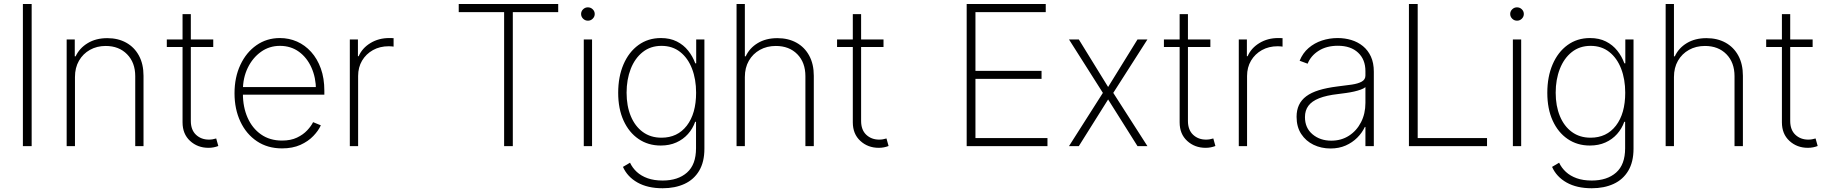

<svg xmlns="http://www.w3.org/2000/svg" viewBox="-20 -748 9363 983"><path d="M142.1 -727.5V0H97.2V-727.5Z M363.8 -353.5V0H321.3V-545.9H362.8V-459.5H367.2Q386.7 -501.5 429 -527.1Q471.2 -552.7 529.3 -552.7Q584.5 -552.7 626.2 -529.5Q668 -506.3 691.4 -463.1Q714.8 -419.9 714.8 -359.9V0H672.4V-357.9Q672.4 -427.7 630.6 -470.2Q588.9 -512.7 521 -512.7Q476.1 -512.7 440.4 -492.7Q404.8 -472.7 384.3 -437Q363.8 -401.4 363.8 -353.5Z M1071.8 -545.9V-507.3H834V-545.9ZM914.6 -675.8H957V-128.9Q957 -83 983.4 -58.1Q1009.8 -33.2 1049.8 -33.2Q1059.6 -33.2 1068.4 -34.7Q1077.1 -36.1 1086.9 -39.1L1097.7 -0.5Q1086.4 3.9 1074 6.3Q1061.5 8.8 1047.4 8.8Q991.7 8.8 953.1 -26.6Q914.6 -62 914.6 -121.6Z M1423.8 11.7Q1350.1 11.7 1295.4 -24.9Q1240.7 -61.5 1210.7 -125.5Q1180.7 -189.5 1180.7 -270.5Q1180.7 -352.1 1210.7 -416Q1240.7 -480 1293.2 -516.6Q1345.7 -553.2 1413.1 -553.2Q1459.5 -553.2 1500.5 -535.2Q1541.5 -517.1 1573 -482.2Q1604.5 -447.3 1622.6 -397.2Q1640.6 -347.2 1640.6 -283.7V-263.2H1208.5V-302.2H1617.2L1597.7 -286.6Q1597.7 -350.1 1574.7 -401.6Q1551.8 -453.1 1510.3 -483.2Q1468.8 -513.2 1413.1 -513.2Q1358.9 -513.2 1316.2 -482.7Q1273.4 -452.1 1248.5 -400.9Q1223.6 -349.6 1223.6 -286.1V-268.1Q1223.6 -199.7 1247.6 -145.5Q1271.5 -91.3 1316.4 -59.8Q1361.3 -28.3 1423.8 -28.3Q1468.8 -28.3 1500.5 -43.5Q1532.2 -58.6 1552.7 -80.6Q1573.2 -102.5 1583 -122.6L1622.6 -106.4Q1610.4 -79.1 1584.2 -51.8Q1558.1 -24.4 1518.1 -6.3Q1478 11.7 1423.8 11.7Z M1771 0V-545.9H1812.5V-460.4H1816.4Q1834.5 -502 1876.7 -527.6Q1918.9 -553.2 1972.7 -553.2Q1978.5 -553.2 1984.1 -553Q1989.7 -552.7 1995.1 -552.7V-509.3Q1992.2 -509.8 1985.4 -510.5Q1978.5 -511.2 1970.2 -511.2Q1924.8 -511.2 1889.4 -491.5Q1854 -471.7 1833.7 -437.5Q1813.5 -403.3 1813.5 -358.9V0Z M2328.6 -686V-727.5H2837.9V-686H2605.5V0H2561V-686Z M2968.8 0V-545.9H3011.2V0ZM2990.2 -642.1Q2975.6 -642.1 2965.3 -652.3Q2955.1 -662.6 2955.1 -676.3Q2955.1 -690.4 2965.3 -700.4Q2975.6 -710.4 2989.7 -710.4Q3004.4 -710.4 3014.6 -700.4Q3024.9 -690.4 3024.9 -676.3Q3024.9 -662.6 3014.6 -652.3Q3004.4 -642.1 2990.2 -642.1Z M3372.6 215.8Q3295.9 215.8 3243.9 186.5Q3191.9 157.2 3169.4 106.4L3205.6 85Q3217.8 111.3 3240.2 132.1Q3262.7 152.8 3295.7 164.6Q3328.6 176.3 3372.6 176.3Q3451.2 176.3 3497.3 135.5Q3543.5 94.7 3543.5 11.2V-124.5H3539.1Q3526.9 -89.4 3502.2 -61.8Q3477.5 -34.2 3442.6 -18.6Q3407.7 -2.9 3362.8 -2.9Q3298.3 -2.9 3249.3 -36.4Q3200.2 -69.8 3172.6 -130.4Q3145 -190.9 3145 -272.9Q3145 -355 3172.1 -418.2Q3199.2 -481.4 3248.5 -517.3Q3297.9 -553.2 3363.8 -553.2Q3410.6 -553.2 3445.3 -535.6Q3480 -518.1 3503.4 -488.5Q3526.9 -459 3539.6 -423.8H3544.4V-545.9H3586.4V13.2Q3586.4 81.1 3559.6 126.2Q3532.7 171.4 3484.4 193.6Q3436 215.8 3372.6 215.8ZM3366.7 -43Q3448.7 -43 3496.3 -104.7Q3543.9 -166.5 3543.9 -273.4Q3543.9 -342.3 3522.9 -396.5Q3502 -450.7 3462.4 -481.9Q3422.9 -513.2 3366.7 -513.2Q3310.5 -513.2 3270.5 -481.4Q3230.5 -449.7 3209.2 -395.3Q3188 -340.8 3188 -273.4Q3188 -205.6 3209.5 -153.6Q3231 -101.6 3271 -72.3Q3311 -43 3366.7 -43Z M3793.5 -353.5V0H3751V-727.5H3793.5V-459.5H3797.9Q3817.4 -502 3859.4 -527.3Q3901.4 -552.7 3960 -552.7Q4015.6 -552.7 4057.6 -529.5Q4099.6 -506.3 4123 -463.1Q4146.5 -419.9 4146.5 -359.9V0H4103.5V-357.9Q4103.5 -428.2 4062 -470.5Q4020.5 -512.7 3952.1 -512.7Q3906.2 -512.7 3870.4 -492.7Q3834.5 -472.7 3814 -437Q3793.5 -401.4 3793.5 -353.5Z M4503.4 -545.9V-507.3H4265.6V-545.9ZM4346.2 -675.8H4388.7V-128.9Q4388.7 -83 4415 -58.1Q4441.4 -33.2 4481.4 -33.2Q4491.2 -33.2 4500 -34.7Q4508.8 -36.1 4518.6 -39.1L4529.3 -0.5Q4518.1 3.9 4505.6 6.3Q4493.2 8.8 4479 8.8Q4423.3 8.8 4384.8 -26.6Q4346.2 -62 4346.2 -121.6Z M4929.2 0V-727.5H5334V-686H4974.1V-385.3H5312.5V-344.2H4974.1V-41H5342.8V0Z M5503.4 -545.9 5653.3 -302.7 5803.7 -545.9H5854.5L5679.7 -272.5L5854.5 0H5803.7L5653.3 -238.8L5503.4 0H5453.1L5626.5 -272.5L5453.1 -545.9Z M6176.8 -545.9V-507.3H5939V-545.9ZM6019.5 -675.8H6062V-128.9Q6062 -83 6088.4 -58.1Q6114.7 -33.2 6154.8 -33.2Q6164.6 -33.2 6173.3 -34.7Q6182.1 -36.1 6191.9 -39.1L6202.6 -0.5Q6191.4 3.9 6179 6.3Q6166.5 8.8 6152.3 8.8Q6096.7 8.8 6058.1 -26.6Q6019.5 -62 6019.5 -121.6Z M6322.3 0V-545.9H6363.8V-460.4H6367.7Q6385.7 -502 6428 -527.6Q6470.2 -553.2 6523.9 -553.2Q6529.8 -553.2 6535.4 -553Q6541 -552.7 6546.4 -552.7V-509.3Q6543.5 -509.8 6536.6 -510.5Q6529.8 -511.2 6521.5 -511.2Q6476.1 -511.2 6440.7 -491.5Q6405.3 -471.7 6385 -437.5Q6364.7 -403.3 6364.7 -358.9V0Z M6792 12.2Q6744.6 12.2 6705.1 -6.8Q6665.5 -25.9 6641.8 -62.3Q6618.2 -98.6 6618.2 -149.9Q6618.2 -184.1 6630.4 -210.2Q6642.6 -236.3 6667.7 -255.1Q6692.9 -273.9 6732.2 -286.1Q6771.5 -298.3 6826.2 -305.2Q6868.2 -310.1 6900.9 -314.9Q6933.6 -319.8 6952.1 -330.3Q6970.7 -340.8 6970.7 -361.3V-383.8Q6970.7 -443.4 6933.1 -478.5Q6895.5 -513.7 6829.6 -513.7Q6771.5 -513.7 6731.2 -488Q6690.9 -462.4 6674.8 -421.9L6633.8 -437Q6649.9 -476.6 6679.7 -502.2Q6709.5 -527.8 6748 -540.5Q6786.6 -553.2 6828.6 -553.2Q6865.2 -553.2 6898.4 -543.2Q6931.6 -533.2 6957.8 -512Q6983.9 -490.7 6998.8 -458.3Q7013.7 -425.8 7013.7 -380.9V0H6970.7V-98.1H6967.8Q6953.6 -67.9 6928.7 -43Q6903.8 -18.1 6869.4 -2.9Q6835 12.2 6792 12.2ZM6795.9 -27.8Q6847.2 -27.8 6886.5 -53.2Q6925.8 -78.6 6948.2 -122.3Q6970.7 -166 6970.7 -221.2V-301.8Q6962.4 -294.9 6947 -289.3Q6931.6 -283.7 6912.4 -279.3Q6893.1 -274.9 6872.1 -272Q6851.1 -269 6831.1 -266.6Q6771 -259.8 6733.6 -244.9Q6696.3 -230 6678.7 -206.3Q6661.1 -182.6 6661.1 -148.4Q6661.1 -92.8 6700 -60.3Q6738.8 -27.8 6795.9 -27.8Z M7193.4 0V-727.5H7238.3V-41H7593.3V0Z M7725.6 0V-545.9H7768.1V0ZM7747.1 -642.1Q7732.4 -642.1 7722.2 -652.3Q7711.9 -662.6 7711.9 -676.3Q7711.9 -690.4 7722.2 -700.4Q7732.4 -710.4 7746.6 -710.4Q7761.2 -710.4 7771.5 -700.4Q7781.7 -690.4 7781.7 -676.3Q7781.7 -662.6 7771.5 -652.3Q7761.2 -642.1 7747.1 -642.1Z M8129.4 215.8Q8052.7 215.8 8000.7 186.5Q7948.7 157.2 7926.3 106.4L7962.4 85Q7974.6 111.3 7997.1 132.1Q8019.5 152.8 8052.5 164.6Q8085.4 176.3 8129.4 176.3Q8208 176.3 8254.2 135.5Q8300.3 94.7 8300.3 11.2V-124.5H8295.9Q8283.7 -89.4 8259 -61.8Q8234.4 -34.2 8199.5 -18.6Q8164.6 -2.9 8119.6 -2.9Q8055.2 -2.9 8006.1 -36.4Q7957 -69.8 7929.4 -130.4Q7901.9 -190.9 7901.9 -272.9Q7901.9 -355 7929 -418.2Q7956.1 -481.4 8005.4 -517.3Q8054.7 -553.2 8120.6 -553.2Q8167.5 -553.2 8202.1 -535.6Q8236.8 -518.1 8260.3 -488.5Q8283.7 -459 8296.4 -423.8H8301.3V-545.9H8343.3V13.2Q8343.3 81.1 8316.4 126.2Q8289.6 171.4 8241.2 193.6Q8192.9 215.8 8129.4 215.8ZM8123.5 -43Q8205.6 -43 8253.2 -104.7Q8300.8 -166.5 8300.8 -273.4Q8300.8 -342.3 8279.8 -396.5Q8258.8 -450.7 8219.2 -481.9Q8179.7 -513.2 8123.5 -513.2Q8067.4 -513.2 8027.3 -481.4Q7987.3 -449.7 7966.1 -395.3Q7944.8 -340.8 7944.8 -273.4Q7944.8 -205.6 7966.3 -153.6Q7987.8 -101.6 8027.8 -72.3Q8067.9 -43 8123.5 -43Z M8550.3 -353.5V0H8507.8V-727.5H8550.3V-459.5H8554.7Q8574.2 -502 8616.2 -527.3Q8658.2 -552.7 8716.8 -552.7Q8772.5 -552.7 8814.5 -529.5Q8856.4 -506.3 8879.9 -463.1Q8903.3 -419.9 8903.3 -359.9V0H8860.4V-357.9Q8860.4 -428.2 8818.8 -470.5Q8777.3 -512.7 8709 -512.7Q8663.1 -512.7 8627.2 -492.7Q8591.3 -472.7 8570.8 -437Q8550.3 -401.4 8550.3 -353.5Z M9260.3 -545.9V-507.3H9022.5V-545.9ZM9103 -675.8H9145.5V-128.9Q9145.5 -83 9171.9 -58.1Q9198.2 -33.2 9238.3 -33.2Q9248 -33.2 9256.8 -34.7Q9265.6 -36.1 9275.4 -39.1L9286.1 -0.5Q9274.9 3.9 9262.5 6.3Q9250 8.8 9235.8 8.8Q9180.2 8.8 9141.6 -26.6Q9103 -62 9103 -121.6Z"/></svg>

Font: Inter Tight ExtraLight
Style: Regular
Weight: 250
Designer: Rasmus Andersson
Foundry: rsms
Version: Version 3.004